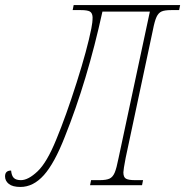

<svg xmlns="http://www.w3.org/2000/svg" viewBox="-76 -734 734 761"><path d="M-56 -35Q-56 -58 -32 -58Q-30 -37 -21 -28.5Q-12 -20 7 -20Q36 -20 73 -55Q110 -90 147 -181Q186 -275 228 -407.5Q270 -540 286 -621Q291 -645 291 -666Q290 -683 280 -688.5Q270 -694 244 -694H212L216 -714H638L634 -694H603Q577 -694 564.5 -688.5Q552 -683 544.5 -667Q537 -651 530 -615L422 -108Q413 -61 413 -51Q413 -32 423 -26Q433 -20 459 -20H491L487 0H281L285 -20H319Q345 -20 358 -26Q371 -32 378.5 -49.5Q386 -67 394 -108L518 -688H330Q270 -414 181 -192Q140 -87 98 -40Q56 7 5 7Q-26 7 -41 -5Q-56 -17 -56 -35Z"/></svg>

Font: Noto Serif NarrowThin
Style: Italic
Weight: 250
Width: 4
Italic angle: -12°
Designer: Monotype Design Team
Foundry: Monotype Imaging Inc.
Version: Version 1.001